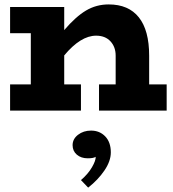

<svg xmlns="http://www.w3.org/2000/svg" viewBox="-20 -503 785 873"><path d="M658.2 -119.1H737.8V0H430.2V-119.1H505.9V-250Q505.9 -289.6 482.2 -315.2Q458.5 -340.8 417 -340.8Q346.7 -340.8 272 -251V-119.1H348.1V0H25.9V-119.1H120.1V-352.1H25.9V-471.2H272V-366.2Q324.2 -427.2 371.1 -455.1Q418 -482.9 474.1 -482.9Q564.5 -482.9 611.3 -424.1Q658.2 -365.2 658.2 -250ZM394 90.8Q433.1 90.8 458.5 117.2Q483.9 143.6 483.9 189.9Q483.9 229.5 454.8 272.2Q425.8 314.9 380.9 350.1L348.1 315.9Q380.9 287.6 398.4 257.1Q416 226.6 415 210Q405.3 216.8 378.9 216.8Q348.6 216.8 329.3 200.2Q310.1 183.6 310.1 157.2Q310.1 128.9 334.7 109.9Q359.4 90.8 394 90.8Z"/></svg>

Font: BioRhyme ExtraBold
Style: Regular
Weight: 800
Designer: Aoife Mooney
Foundry: Aoife Mooney Type
Version: Version 1.500;PS 001.500;hotconv 1.0.88;makeotf.lib2.5.64775